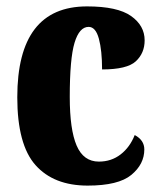

<svg xmlns="http://www.w3.org/2000/svg" viewBox="-20 -570 501 600"><path d="M34 -266Q34 -550 252 -550Q347 -550 389.5 -520Q432 -490 432 -444Q432 -404 404.5 -378.5Q377 -353 299 -353Q299 -412 289 -449Q279 -486 257 -486Q228 -486 213 -436.5Q198 -387 198 -267Q198 -165 219.5 -115Q241 -65 289 -65Q328 -65 357 -87.5Q386 -110 401 -148Q431 -132 431 -103Q431 -57 390.5 -23.5Q350 10 254 10Q148 10 91 -54Q34 -118 34 -266Z"/></svg>

Font: Noto Serif CondBlack
Style: Regular
Weight: 900
Width: 3
Designer: Monotype Design Team
Foundry: Monotype Imaging Inc.
Version: Version 1.001